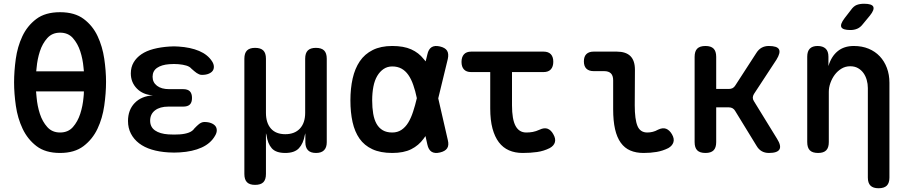

<svg xmlns="http://www.w3.org/2000/svg" viewBox="-20 -805 4840 1023"><path d="M300 10Q222 10 174.5 -26.5Q127 -63 100.5 -119Q74 -175 64.5 -241Q55 -307 55 -366Q55 -425 64 -490.5Q73 -556 99 -611.5Q125 -667 173 -703.5Q221 -740 300 -740Q378 -740 426 -704Q474 -668 500 -612.5Q526 -557 535.5 -492Q545 -427 545 -369Q545 -309 535.5 -242Q526 -175 499.5 -119Q473 -63 425 -26.5Q377 10 300 10ZM300 -99Q343 -99 368.5 -128Q394 -157 407.5 -198.5Q421 -240 425 -286Q427 -303 427 -318H172Q173 -303 175 -286Q179 -240 192.5 -198.5Q206 -157 232 -128Q258 -99 300 -99ZM427 -425 425 -445Q421 -491 407.5 -532Q394 -573 368.5 -602Q343 -631 300 -631Q258 -631 232 -602Q206 -573 192.5 -531.5Q179 -490 175 -444Q174 -434 173 -425Z M1110 -478Q1119 -464 1119.5 -450.5Q1120 -437 1113 -427.5Q1106 -418 1091.5 -412Q1077 -406 1056 -406Q1048 -406 1041 -409Q1034 -412 1028 -416Q1022 -420 1015 -426Q1008 -432 1000 -439Q991 -450 973 -455.5Q955 -461 931 -463Q919 -464 907 -464Q895 -464 882 -463Q841 -460 817 -443.5Q793 -427 793 -396Q793 -366 816.5 -348Q840 -330 881 -330H956Q980 -330 991.5 -318.5Q1003 -307 1003 -283Q1003 -259 991.5 -248Q980 -237 956 -237H877Q832 -237 806 -217Q780 -197 780 -162Q780 -128 806 -110Q832 -92 877 -89Q892 -88 907.5 -88Q923 -88 938 -89Q966 -91 986 -98.5Q1006 -106 1016 -121L1029 -134Q1035 -140 1041 -144.5Q1047 -149 1054 -152Q1061 -155 1069 -155Q1090 -155 1105 -149Q1120 -143 1127.5 -133.5Q1135 -124 1135 -110.5Q1135 -97 1126 -82Q1103 -41 1054.5 -19Q1006 3 938 7Q923 8 907.5 8Q892 8 877 7Q828 4 788.5 -8Q749 -20 721 -41.5Q693 -63 677.5 -93Q662 -123 662 -160Q662 -219 697.5 -256Q733 -293 795 -297Q742 -300 709.5 -333Q677 -366 677 -414Q677 -447 692 -472.5Q707 -498 733.5 -516Q760 -534 798 -544Q836 -554 882 -557Q895 -558 907 -558Q919 -558 931 -557Q995 -553 1041 -533.5Q1087 -514 1110 -478Z M1339 180Q1310 180 1296 166Q1282 152 1282 122V-492Q1282 -522 1296 -536Q1310 -550 1339 -550Q1369 -550 1383 -536Q1397 -522 1397 -492V-204Q1397 -150 1423.5 -120Q1450 -90 1500 -90Q1550 -90 1578 -120Q1606 -150 1606 -204V-492Q1606 -522 1620 -536Q1634 -550 1663 -550Q1693 -550 1707 -536Q1721 -522 1721 -492V-47Q1721 -19 1706.5 -4.5Q1692 10 1664 10Q1635 10 1621 -4.5Q1607 -19 1607 -47V-85Q1607 -95 1606.5 -95Q1606 -95 1604 -85Q1596 -40 1572.5 -15Q1549 10 1500 10Q1450 10 1428 -15Q1406 -40 1400 -85L1397 -95V122Q1397 152 1383 166Q1369 180 1339 180Z M2366 -59Q2373 -31 2362.5 -15Q2352 1 2324 7.5Q2296 14 2279.5 3.5Q2263 -7 2257 -35L2247 -80L2237 -66Q2211 -30 2171 -10Q2131 10 2070 10Q2007 10 1964 -10Q1921 -30 1895.5 -66.5Q1870 -103 1858.5 -154.5Q1847 -206 1847 -270Q1847 -334 1859 -387Q1871 -440 1897 -478.5Q1923 -517 1966 -538.5Q2009 -560 2070 -560Q2131 -560 2171 -542Q2211 -524 2237 -491Q2243 -485 2248 -478L2257 -515Q2263 -543 2279.5 -553.5Q2296 -564 2324 -557.5Q2352 -551 2362 -535Q2372 -519 2366 -491L2315 -281ZM2201 -282Q2193 -321 2182 -352Q2171 -384 2155.5 -406Q2140 -428 2119 -439.5Q2098 -451 2070 -451Q2044 -451 2024 -437.5Q2004 -424 1990 -400.5Q1976 -377 1969.5 -343.5Q1963 -310 1963 -270Q1963 -231 1968.5 -199Q1974 -167 1986.5 -145Q1999 -123 2019.5 -111Q2040 -99 2070 -99Q2098 -99 2119 -113Q2140 -127 2155 -151.5Q2170 -176 2181 -210Q2192 -243 2201 -282Z M2876 -530Q2902 -530 2915 -516Q2928 -502 2928 -476Q2928 -450 2915 -435.5Q2902 -421 2876 -421H2708V-244Q2708 -169 2727 -134Q2746 -99 2784 -99Q2802 -99 2818.5 -102Q2835 -105 2855 -114Q2880 -126 2898 -119Q2916 -112 2928 -90Q2942 -66 2936.5 -47Q2931 -28 2909 -16Q2877 0 2841.5 5Q2806 10 2765 10Q2724 10 2692 -4Q2660 -18 2638 -47Q2616 -76 2604 -120.5Q2592 -165 2592 -227V-421H2490Q2465 -421 2452 -435Q2439 -449 2439 -475Q2439 -501 2452 -515.5Q2465 -530 2491 -530Z M3362 -244Q3362 -169 3376.5 -134Q3391 -99 3429 -99Q3443 -99 3457.5 -102.5Q3472 -106 3486 -114Q3511 -126 3529 -119Q3547 -112 3560 -90Q3574 -66 3568 -47Q3562 -28 3541 -16Q3511 -1 3478.5 4.5Q3446 10 3409 10Q3369 10 3338.5 -3Q3308 -16 3287.5 -44.5Q3267 -73 3257 -117Q3247 -161 3247 -223V-377Q3247 -402 3235 -414Q3223 -426 3199 -426H3143Q3118 -426 3104.5 -439Q3091 -452 3091 -478Q3091 -504 3104.5 -517Q3118 -530 3143 -530H3266Q3315 -530 3339 -506Q3363 -482 3363 -433Z M3739 10Q3709 10 3695 -4Q3681 -18 3681 -48V-502Q3681 -532 3695 -546Q3709 -560 3739 -560Q3768 -560 3782 -546Q3796 -532 3796 -502V-331H3863Q3875 -331 3883.5 -335.5Q3892 -340 3898 -350L4010 -523Q4022 -542 4038.5 -551Q4055 -560 4076 -560Q4121 -560 4130.5 -542Q4140 -524 4117 -487L3997 -304Q3991 -294 3991 -284.5Q3991 -275 3997 -266L4120 -66Q4144 -28 4133 -9Q4122 10 4077 10Q4055 10 4038.5 0.5Q4022 -9 4011 -28L3897 -214Q3892 -223 3883.5 -228Q3875 -233 3864 -233H3796V-48Q3796 -18 3782 -4Q3768 10 3739 10Z M4396 -316V-48Q4396 -18 4382 -4Q4368 10 4339 10Q4309 10 4295 -4Q4281 -18 4281 -48V-503Q4281 -532 4295 -546Q4309 -560 4336 -560Q4364 -560 4379 -546Q4394 -532 4394 -503V-453Q4409 -504 4443 -532Q4477 -560 4529 -560Q4573 -560 4608 -545.5Q4643 -531 4667.5 -505Q4692 -479 4705.5 -443Q4719 -407 4719 -364V141Q4719 170 4705 184Q4691 198 4661 198Q4632 198 4618 184Q4604 170 4604 141V-336Q4604 -358 4598 -379Q4592 -400 4580.5 -416Q4569 -432 4551.5 -442Q4534 -452 4510 -452Q4484 -452 4463 -439Q4442 -426 4427.5 -406.5Q4413 -387 4404.5 -363Q4396 -339 4396 -316ZM4577 -676Q4564 -659 4547.5 -652Q4531 -645 4511 -645Q4471 -645 4463 -660Q4455 -675 4480 -708L4514 -752Q4528 -772 4544.5 -778.5Q4561 -785 4584 -785Q4626 -785 4633 -769Q4640 -753 4615 -722Z"/></svg>

Font: Maple Mono SemiBold
Style: Regular
Weight: 600
Monospace: yes
Designer: subframe7536
Version: Version 7.000